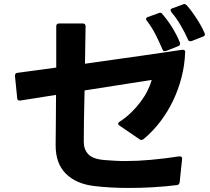

<svg xmlns="http://www.w3.org/2000/svg" viewBox="-20 -896 1040 949"><path d="M618 33Q570 33 525.5 30.5Q481 28 442 23Q355 12 305 -38Q255 -88 255 -178Q255 -221 256 -287Q257 -353 257 -427L80 -399H77Q65 -399 65 -411L54 -520V-522Q54 -535 66 -536L258 -562V-766Q258 -780 272 -780H389Q403 -780 403 -766L400 -581Q483 -593 558.5 -603.5Q634 -614 696.5 -623Q759 -632 806.5 -639Q854 -646 881 -650H884Q897 -650 895 -636Q893 -575 877.5 -514.5Q862 -454 835.5 -398.5Q809 -343 772 -294.5Q735 -246 689 -208Q681 -204 679 -204Q675 -204 669 -208L571 -275Q564 -280 564 -285Q564 -290 572 -295Q603 -315 629 -340.5Q655 -366 675.5 -393.5Q696 -421 709.5 -448.5Q723 -476 730 -501L398 -449Q396 -368 395 -304Q394 -240 394 -195Q394 -158 416 -134Q438 -110 496 -105Q521 -103 547 -101.5Q573 -100 600 -100Q660 -100 726 -106Q792 -112 865 -123H869Q882 -123 880 -109L868 5Q866 18 853 19Q796 26 736.5 29.5Q677 33 618 33ZM794 -643Q786 -643 783 -652Q769 -685 750 -723Q731 -761 706 -793Q702 -797 702 -802Q702 -809 711 -812L764 -831Q768 -833 771 -833Q778 -833 782 -827Q810 -795 832.5 -758Q855 -721 869 -686Q870 -684 870 -680Q870 -671 861 -668L801 -644ZM920 -692Q912 -692 909 -701Q895 -733 873.5 -770Q852 -807 827 -836Q823 -844 823 -845Q823 -852 832 -855L884 -874Q888 -876 891 -876Q897 -876 903 -870Q926 -844 950.5 -806.5Q975 -769 991 -733Q993 -729 993 -727Q993 -718 983 -715L927 -693Q924 -692 920 -692Z"/></svg>

Font: LINE Seed JP_TTF Bold
Style: Regular
Weight: 700
Designer: LINE & Fontrix & Fontworks
Version: Version 1.009